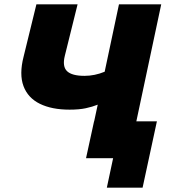

<svg xmlns="http://www.w3.org/2000/svg" viewBox="-20 -730 809 886"><path d="M529 -710H724L573 0H378L431 -247Q406 -237 375.5 -230.5Q345 -224 301 -224Q219 -224 164 -251Q109 -278 88.5 -332.5Q68 -387 89 -469L148 -710H338L279 -472Q267 -423 289.5 -401.5Q312 -380 370 -380Q417 -380 463 -399ZM473 136 502 0H377L414 -170H704L638 136Z"/></svg>

Font: Raleway Black
Style: Italic
Weight: 900
Italic angle: -12°
Designer: Matt McInerney, Pablo Impallari, Rodrigo Fuenzalida
Foundry: Matt McInerney, Pablo Impallari, Rodrigo Fuenzalida
Version: Version 4.101;RELEASE